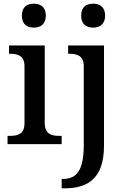

<svg xmlns="http://www.w3.org/2000/svg" viewBox="-20 -783 681 1043"><path d="M164 -633C199 -633 229 -651 229 -698C229 -746 199 -763 164 -763C127 -763 99 -746 99 -698C99 -651 127 -633 164 -633ZM486 -633C521 -633 551 -651 551 -698C551 -746 521 -763 486 -763C449 -763 421 -746 421 -698C421 -651 449 -633 486 -633ZM21 0H315V-45H302C258 -45 223 -55 223 -117V-536H29V-491H34C77 -491 113 -481 113 -423V-113C113 -55 77 -45 34 -45H21ZM315 240H332C456 240 545 187 545 8V-536H350V-491H354C397 -491 435 -482 435 -423V6C435 146 394 189 322 189H315Z"/></svg>

Font: Noto Serif Myanmar Medium
Style: Regular
Weight: 500
Designer: Ben Mitchell and the Monotype Design Team
Foundry: Monotype Imaging Inc.
Version: Version 2.106